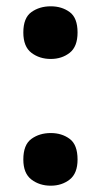

<svg xmlns="http://www.w3.org/2000/svg" viewBox="-20 -576 321 609"><path d="M54 -70Q54 -117 79.7 -135.5Q105.3 -154 141 -154Q176.1 -154 201 -135.5Q226 -117 226 -70Q226 -26.1 201 -6.5Q176.1 13 141 13Q105.3 13 79.7 -6.5Q54 -26.1 54 -70ZM54 -473Q54 -519.4 79.7 -537.7Q105.3 -556 141 -556Q176.1 -556 201 -537.7Q226 -519.4 226 -473Q226 -428 201 -408.5Q176.1 -389 141 -389Q105.3 -389 79.7 -408.5Q54 -428 54 -473Z"/></svg>

Font: Noto Sans Lao UI
Style: Regular
Weight: 400
Designer: Monotype Design Team
Foundry: Monotype Imaging Inc.
Version: Version 2.000